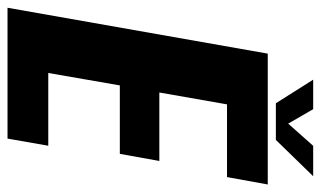

<svg xmlns="http://www.w3.org/2000/svg" viewBox="-216 -646 833 498"><g transform="rotate(90 200.0 -396.5)"><path d="M-29.4 0H310L328.5 -105.7H139.8L172 -291.3H349.6L368 -393.8H190.4L221.2 -569.3H409.8L429 -675H89.6ZM218.3 -696H313.4L407.6 -792.8H328.7L271.2 -728L233.7 -792.8H157.2Z"/></g></svg>

Font: Anybody Thin Condensed
Style: Italic
Weight: 100
Width: 3
Italic angle: -10°
Version: Version 1.113;gftools[0.9.25]